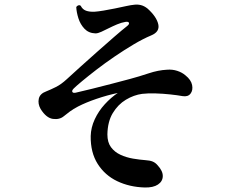

<svg xmlns="http://www.w3.org/2000/svg" viewBox="-20 -791 1040 851"><path d="M621 40Q554 38 499.5 12Q445 -14 413 -64.5Q381 -115 382 -188Q383 -226 400 -262.5Q417 -299 444.5 -329Q472 -359 502 -379Q455 -369 408 -353Q361 -337 326 -319Q305 -308 290 -297Q275 -286 263 -276Q244 -260 214.5 -264Q185 -268 160 -308Q147 -331 152 -353.5Q157 -376 185 -386Q205 -394 228 -405.5Q251 -417 276 -440Q301 -463 337 -495.5Q373 -528 412 -562.5Q451 -597 486 -627.5Q521 -658 544 -676Q554 -684 551.5 -690Q549 -696 536 -694Q518 -691 499 -683Q480 -675 460 -665Q444 -657 429 -650Q414 -643 403 -643Q373 -644 354.5 -663.5Q336 -683 327.5 -710Q319 -737 318 -760Q322 -766 328 -767.5Q334 -769 338 -765Q346 -749 361.5 -743.5Q377 -738 399 -739Q414 -740 438.5 -744Q463 -748 489.5 -753.5Q516 -759 539 -764Q562 -769 575 -770Q589 -772 604 -768.5Q619 -765 634 -753Q674 -717 681.5 -683.5Q689 -650 650 -634Q614 -619 572 -594Q530 -569 487.5 -540Q445 -511 408 -482.5Q371 -454 344 -431.5Q317 -409 307 -399Q297 -389 301 -383Q305 -377 319 -381Q349 -388 390 -398Q431 -408 474.5 -419.5Q518 -431 556 -441Q597 -452 639 -466Q681 -480 720 -482Q744 -484 765.5 -477Q787 -470 802 -457Q827 -437 831.5 -414Q836 -391 824.5 -376Q813 -361 789 -365Q767 -369 734.5 -372.5Q702 -376 669 -377Q636 -378 610 -375Q573 -370 538 -349Q503 -328 480 -290Q457 -252 456 -195Q456 -160 472 -138.5Q488 -117 514 -105Q540 -93 569.5 -88Q599 -83 626 -81Q644 -80 656.5 -75Q669 -70 679 -58Q702 -33 701.5 -10Q701 13 680 27Q659 41 621 40Z"/></svg>

Font: Zen Old Mincho Black
Style: Regular
Weight: 900
Designer: Yoshimichi Ohira
Foundry: Positype
Version: Version 1.001